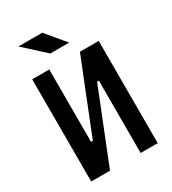

<svg xmlns="http://www.w3.org/2000/svg" viewBox="-213 -1014 1013 1128"><g transform="rotate(-30 293.0 -450.5)"><path d="M67.4 0V-693.4H183.1V-202.6H195.3L391.1 -693.4H518.6V0H402.8V-490.7H390.6L194.8 0ZM235.4 -771.5 93.8 -900.9H255.4L363.3 -771.5Z"/></g></svg>

Font: Cascadia Code SemiBold
Style: Regular
Weight: 600
Monospace: yes
Designer: Aaron Bell
Foundry: Saja Typeworks
Version: Version 2404.023; ttfautohint (v1.8.4)